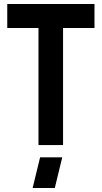

<svg xmlns="http://www.w3.org/2000/svg" viewBox="-20 -720 505 953"><path d="M142 213 179 61H289L252 213ZM171 0V-581H16V-700H449V-581H293V0Z"/></svg>

Font: Stick No Bills
Style: Bold
Weight: 700
Version: Version 2.000